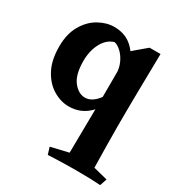

<svg xmlns="http://www.w3.org/2000/svg" viewBox="-165 -552 870 927"><g transform="rotate(30 270.0 -88.0)"><path d="M463 -434Q461 -322 459.5 -221Q458 -120 458 -24Q458 37 459 87.5Q460 138 461 201L540 221L527 260Q501 258 471 257Q441 256 389 256Q369 256 340.5 256.5Q312 257 283.5 258Q255 259 235 260L223 221L321 198Q322 94 323.5 -5.5Q325 -105 325 -205Q325 -250 325 -291.5Q325 -333 323 -367Q341 -383 352 -392Q363 -401 374 -410.5Q385 -420 402 -434ZM205 -436Q260 -436 297.5 -407Q335 -378 357 -325L326 -240Q326 -275 313 -303.5Q300 -332 280.5 -350.5Q261 -369 242 -373Q202 -361 179.5 -318Q157 -275 157 -219Q157 -143 186 -106Q215 -69 252 -69Q287 -69 318.5 -107Q350 -145 362 -207L393 -162Q366 -89 319.5 -41Q273 7 205 7Q160 7 117.5 -18.5Q75 -44 48 -94.5Q21 -145 21 -221Q21 -292 49 -340Q77 -388 119.5 -412Q162 -436 205 -436Z"/></g></svg>

Font: Ruwudu
Style: Bold
Weight: 700
Designer: Becca Hirsbrunner Spalinger
Foundry: SIL International
Version: Version 3.000